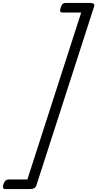

<svg xmlns="http://www.w3.org/2000/svg" viewBox="-43 -1210 661 1305"><path d="M-20 42Q-13 24 -5 17Q3 10 14 10H143L509 -1125H381Q369 -1125 366.5 -1132.5Q364 -1140 369 -1158Q375 -1176 382.5 -1183Q390 -1190 401 -1190H569Q604 -1190 597 -1167L204 51Q196 75 161 75H-7Q-19 75 -22 67.5Q-25 60 -20 42Z"/></svg>

Font: Playwrite CU Light
Style: Regular
Weight: 300
Designer: Veronika Burian, José Scaglione
Foundry: TypeTogether
Version: Version 1.002